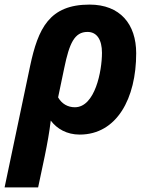

<svg xmlns="http://www.w3.org/2000/svg" viewBox="-52 -576 658 836"><path d="M79 -288 -32 240H114L143 103C154 49 163 0 169 -51C196 -15 239 10 295 10C457 10 541 -148 541 -344C541 -471 471 -556 338 -556C163 -556 114 -453 79 -288ZM274 -109C243 -109 217 -124 201 -152L228 -281C250 -387 272 -437 329 -437C370 -437 392 -403 392 -346C392 -267 362 -109 274 -109Z"/></svg>

Font: Noto Sans
Style: Bold Italic
Weight: 700
Italic angle: -12°
Designer: Monotype Design Team
Foundry: Monotype Imaging Inc.
Version: Version 2.013